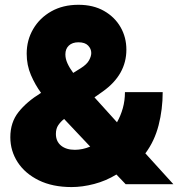

<svg xmlns="http://www.w3.org/2000/svg" viewBox="-20 -758 733 790"><path d="M274.4 11.7Q196.3 11.7 139.6 -16.1Q83 -43.9 52.7 -90.6Q22.5 -137.2 22.5 -193.4Q22.5 -254.4 56.2 -296.9Q89.8 -339.4 147.5 -375L148.9 -376Q125 -408.2 107.4 -449Q89.8 -489.7 89.8 -537.1Q89.8 -592.8 116.5 -638.4Q143.1 -684.1 190.9 -711.2Q238.8 -738.3 302.7 -738.3Q363.8 -738.3 408 -713.1Q452.1 -688 476.1 -646.2Q500 -604.5 500 -553.7Q500 -450.7 403.3 -381.8L368.7 -357.4L461.4 -254.9Q476.6 -281.7 485.4 -313Q494.1 -344.2 494.1 -378.9H649.4Q649.4 -308.1 632.6 -242.7Q615.7 -177.2 578.1 -127L693.4 0H497.1L459 -40Q416 -13.7 367.4 -1Q318.8 11.7 274.4 11.7ZM351.1 -154.8 243.7 -268.6Q229.5 -257.3 219.7 -242.9Q210 -228.5 210 -207Q210 -176.3 231.2 -158.9Q252.4 -141.6 288.1 -141.6Q319.3 -141.6 351.1 -154.8ZM281.2 -458 312.5 -477.5Q337.4 -493.2 346.4 -509.8Q355.5 -526.4 355.5 -540Q355.5 -557.1 342.5 -570.6Q329.6 -584 302.7 -584Q277.8 -584 263.4 -570.6Q249 -557.1 249 -534.2Q249 -516.1 257.6 -497.3Q266.1 -478.5 281.2 -458Z"/></svg>

Font: Inter Display Black
Style: Regular
Weight: 900
Designer: Rasmus Andersson
Foundry: rsms
Version: Version 4.000;git-a52131595